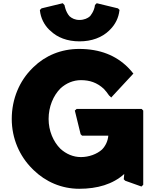

<svg xmlns="http://www.w3.org/2000/svg" viewBox="-20 -1151 968 1193"><path d="M483 -175C435 -175 391 -194 355 -227C311 -271 282 -338 282 -412C282 -488 311 -557 356 -602C391 -634 435 -653 483 -653C537 -653 583 -638 625 -599C636 -587 648 -573 659 -556H660L671 -545L681 -556L809 -694L806 -697C798 -707 789 -718 780 -727L773 -734C701 -805 603 -847 472 -847C359 -847 261 -805 188 -734L180 -726C101 -648 53 -536 53 -412C53 -290 102 -180 181 -102L189 -94C263 -22 362 22 472 22C585 22 681 -6 752 -70L749 -37L758 -28L859 8L870 -3V-464L860 -474H456L445 -464L481 -317L490 -308H653C650 -274 636 -245 614 -222C582 -193 532 -175 483 -175ZM570 -1120V-1119C566 -1080 539 -1050 539 -1050C526 -1038 503 -1027 474 -1027C446 -1027 427 -1037 412 -1050C387 -1078 381 -1119 381 -1119L380 -1120L370 -1131L238 -1099L228 -1089V-1086C233 -1039 254 -998 285 -967L293 -960C336 -918 398 -894 474 -894C550 -894 613 -918 657 -960L665 -968C696 -999 717 -1040 722 -1086L723 -1089L713 -1099L581 -1131Z"/></svg>

Font: Hussar Woodtype
Style: Ultra
Weight: 900
Foundry: Cannot Into Space Fonts
Version: Version 1.07